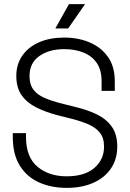

<svg xmlns="http://www.w3.org/2000/svg" viewBox="-20 -896 632 930"><path d="M42 -232V-251H106V-232Q106 -135 161.5 -88.5Q217 -42 303 -42Q390 -42 437 -82.5Q484 -123 484 -186Q484 -228 463.5 -253.5Q443 -279 406.5 -294.5Q370 -310 322 -322L258 -338Q201 -353 156 -375.5Q111 -398 85 -434.5Q59 -471 59 -528Q59 -585 88.5 -627Q118 -669 170 -691.5Q222 -714 291 -714Q360 -714 415.5 -690Q471 -666 503.5 -619.5Q536 -573 536 -503V-456H472V-503Q472 -558 448 -592Q424 -626 383 -642Q342 -658 291 -658Q218 -658 170.5 -624.5Q123 -591 123 -528Q123 -486 142.5 -461Q162 -436 197.5 -421Q233 -406 281 -394L345 -378Q400 -365 446 -343.5Q492 -322 520 -284.5Q548 -247 548 -186Q548 -125 517.5 -80Q487 -35 432 -10.5Q377 14 303 14Q228 14 169 -12.5Q110 -39 76 -93.5Q42 -148 42 -232ZM248 -758 314 -876H392L310 -758Z"/></svg>

Font: Space Grotesk Frontify Light
Style: Regular
Weight: 300
Designer: Florian Karsten
Version: Version 2.000